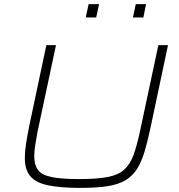

<svg xmlns="http://www.w3.org/2000/svg" viewBox="-20 -908 873 936"><path d="M373 8Q272 8 212.5 -5Q153 -18 127 -50Q101 -82 101 -137Q101 -169 107 -208Q113 -247 123 -296L206 -688H253L163 -266Q156 -229 151.5 -199Q147 -169 147 -145Q147 -103 166 -78.5Q185 -54 233 -44.5Q281 -35 365 -35Q452 -35 504.5 -45Q557 -55 585.5 -81Q614 -107 630.5 -151.5Q647 -196 662 -266L752 -688H799L716 -296Q701 -224 685.5 -171.5Q670 -119 648 -84.5Q626 -50 592 -29.5Q558 -9 505 -0.5Q452 8 373 8ZM628 -823 642 -888H692L679 -823ZM398 -823 412 -888H463L449 -823Z"/></svg>

Font: Saira Expanded ExtraLight
Style: Italic
Weight: 250
Width: 7
Italic angle: -12°
Designer: Hector Gatti with collaboration of the Omnibus-Type team
Foundry: Omnibus-Type
Version: Version 1.101